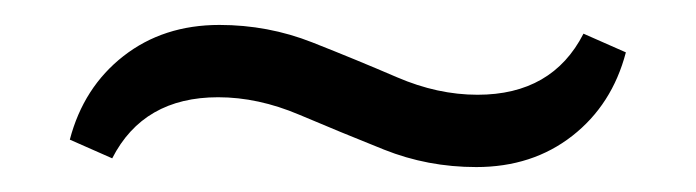

<svg xmlns="http://www.w3.org/2000/svg" viewBox="-20 -419 558 154"><path d="M362 -285Q323 -285 288 -299Q253 -313 220 -327Q187 -341 155 -341Q95 -341 70 -292L36 -307Q47 -349 79 -374Q111 -399 156 -399Q195 -399 230.5 -385Q266 -371 298.5 -357Q331 -343 363 -343Q423 -343 448 -392L482 -377Q471 -335 439 -310Q407 -285 362 -285Z"/></svg>

Font: Platypi
Style: Bold
Weight: 700
Designer: David Sargent
Foundry: Bolt Cutter Type
Version: Version 1.200; ttfautohint (v1.8.4.7-5d5b)